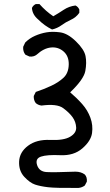

<svg xmlns="http://www.w3.org/2000/svg" viewBox="-20 -797 540 944"><path d="M366 127Q254 128 216 123.5Q178 119 152.5 110.5Q127 102 99.5 72.5Q72 43 74 -3Q76 -49 118 -80.5Q160 -112 226.5 -109Q293 -106 324.5 -124.5Q356 -143 354.5 -170.5Q353 -198 337 -220.5Q321 -243 290.5 -265.5Q260 -288 184 -278Q168 -280 156 -290Q145 -304 146 -325L156 -345Q195 -358 231.5 -375Q268 -392 292.5 -415Q317 -438 318 -479.5Q319 -521 292.5 -544Q266 -567 230.5 -563.5Q195 -560 160 -528Q146 -517 125 -519L105 -528Q92 -544 94 -567L104 -588Q125 -609 152.5 -621Q180 -633 209 -638Q238 -643 275.5 -638Q313 -633 353.5 -593.5Q394 -554 400.5 -521.5Q407 -489 399.5 -448Q392 -407 325 -343Q358 -315 384.5 -285Q411 -255 424.5 -218Q438 -181 432.5 -142.5Q427 -104 385 -67.5Q343 -31 277 -34Q211 -37 181.5 -27Q152 -17 162.5 15Q173 47 209.5 49Q246 51 351 47Q378 47 397 61Q409 74 407 96L397 115Q384 125 366 127ZM236 -652Q199 -670 168 -701Q139 -725 137 -758Q143 -771 156 -777H174Q205 -742 242 -717Q268 -732 293.5 -749Q319 -766 351 -770Q364 -764 370 -750V-734Q354 -711 327 -699Q303 -688 282.5 -673Q262 -658 236 -652Z"/></svg>

Font: Kosefont JP
Style: Regular
Weight: 400
Designer: Nozomi Seto 瀬戸のぞみ
Version: Version 3.00;June 19, 2020